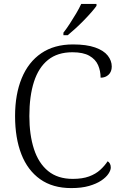

<svg xmlns="http://www.w3.org/2000/svg" viewBox="-20 -951 625 981"><path d="M344 10Q249 10 185 -35.5Q121 -81 89 -163.5Q57 -246 57 -358Q57 -469 91 -551.5Q125 -634 191 -679Q257 -724 353 -724Q422 -724 466 -708.5Q510 -693 530.5 -667Q551 -641 551 -611Q551 -585 535 -569.5Q519 -554 494 -554Q494 -589 481 -618.5Q468 -648 436.5 -666Q405 -684 350 -684Q274 -684 225.5 -645Q177 -606 153.5 -533Q130 -460 130 -358Q130 -262 153.5 -189.5Q177 -117 226 -77Q275 -37 352 -37Q401 -37 435 -49.5Q469 -62 492 -83Q515 -104 530 -127Q537 -123 541.5 -115Q546 -107 546 -95Q546 -81 534 -63Q522 -45 497.5 -28.5Q473 -12 435 -1Q397 10 344 10ZM304 -784Q319 -803 336 -829Q353 -855 369 -882Q385 -909 395 -931H473V-921Q464 -908 446.5 -888Q429 -868 407.5 -846Q386 -824 364.5 -804.5Q343 -785 326 -771H304Z"/></svg>

Font: Noto Serif Thai Light
Style: Regular
Weight: 300
Version: Version 2.001